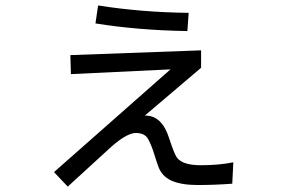

<svg xmlns="http://www.w3.org/2000/svg" viewBox="-20 -610 1040 710"><path d="M179.7 26.4 610.4 -353.5 242.2 -335.9 240.2 -406.2 723.6 -423.8V-359.4L515.6 -182.6H517.6Q579.1 -182.6 605.5 -98.6Q625 -39.1 634.8 -26.4Q656.2 1 722.7 1Q789.1 1 842.8 -9.8L838.9 69.3Q773.4 74.2 711.4 74.2Q649.4 74.2 613.3 57.6Q577.1 41 564.5 2.9Q559.6 -9.8 549.8 -41.5Q540 -73.2 527.8 -95.7Q515.6 -118.2 482.4 -118.2Q449.2 -118.2 390.6 -66.4L230.5 80.1ZM333 -523.4 342.8 -589.8Q502.9 -564.5 677.7 -562.5L672.9 -495.1Q490.2 -498 333 -523.4Z"/></svg>

Font: GenEi M Gothic v2 Regular
Style: Regular
Weight: 400
Version: Version 2.0